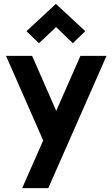

<svg xmlns="http://www.w3.org/2000/svg" viewBox="-20 -776 574 986"><path d="M206 -45 11 -489H145L326 -76ZM94 190 393 -489H527L228 190ZM180 -554 116 -616 267 -756 418 -616 354 -554 236 -668 300 -667Z"/></svg>

Font: Gabarito SemiBold
Style: Regular
Weight: 600
Designer: Leandro Assis / Alvaro Franca / Felipe Casaprima
Foundry: Naipe Foundry
Version: Version 1.000